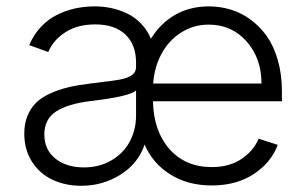

<svg xmlns="http://www.w3.org/2000/svg" viewBox="-20 -573 964 605"><path d="M647.4 11.4Q572.1 11.4 516.7 -23.3Q461.3 -57.9 435.7 -117.5Q415.5 -57.9 359.7 -22.7Q304 12.4 235.8 12.4Q185.7 12.4 145.4 -6.6Q105.1 -25.6 80.8 -63.4Q56.5 -101.2 56.5 -152.3Q56.5 -183.9 66.8 -208.6Q77.1 -233.3 94.6 -250.2Q112.2 -267 139.4 -279.1Q166.5 -291.2 196.7 -298.3Q226.9 -305.4 266 -310Q344.1 -319.6 354.8 -321.7Q395.2 -329.2 404.8 -346.2Q408.7 -353.3 408.7 -363.3V-376.1Q408.7 -432.2 375.2 -464.1Q341.6 -496.1 280.2 -496.1Q224.4 -496.1 186.3 -471.6Q148.1 -447.1 132.1 -409.1L72.1 -430.8Q85.6 -463.1 108 -487.2Q130.3 -511.4 158 -525.4Q185.7 -539.4 215.7 -546.2Q245.7 -552.9 278.4 -552.9Q305 -552.9 330.3 -547.6Q355.5 -542.3 379.8 -530.9Q404.1 -519.5 424.2 -498.9Q444.2 -478.3 455.6 -451Q485.4 -499.6 532 -526.3Q578.5 -552.9 637.8 -552.9Q673.7 -552.9 707 -542.8Q740.4 -532.7 769.9 -511Q799.4 -489.3 821.2 -458.3Q843 -427.2 855.6 -382.8Q868.3 -338.4 868.3 -285.2V-253.9H462Q464.1 -159.4 514.2 -103Q564.3 -46.5 647.4 -46.5Q702.4 -46.5 740.2 -71.6Q778.1 -96.6 795.1 -136L855.1 -116.5Q834.9 -61.4 780.2 -25Q725.5 11.4 647.4 11.4ZM244.3 -45.5Q293.3 -45.5 331.3 -67.8Q369.3 -90.2 389 -127.1Q408.7 -164.1 408.7 -209.2V-288Q389.6 -269.2 266 -254.6Q192.8 -245.7 156.2 -221.4Q119.7 -197.1 119.7 -149.5Q119.7 -101.2 154.5 -73.3Q189.3 -45.5 244.3 -45.5ZM462.7 -309.7H804Q804 -389.2 757.1 -442.3Q710.2 -495.4 637.8 -495.4Q589.1 -495.4 549.9 -470Q510.7 -444.6 488.5 -402.7Q466.3 -360.8 462.7 -309.7Z"/></svg>

Font: Inter Light BETA
Style: Regular
Weight: 300
Designer: Rasmus Andersson
Foundry: rsms
Version: Version 3.011;git-f93a4a705